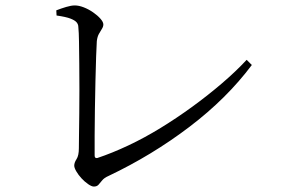

<svg xmlns="http://www.w3.org/2000/svg" viewBox="-20 -696 1040 706"><path d="M325 -10Q317 -10 304 -19Q291 -28 279.5 -40.5Q268 -53 260.5 -66Q253 -79 253 -87Q253 -98 261.5 -111Q270 -124 270 -151Q270 -166 270.5 -199.5Q271 -233 271.5 -277Q272 -321 272 -368.5Q272 -416 271.5 -461.5Q271 -507 270.5 -542.5Q270 -578 268 -597Q268 -606 262 -613.5Q256 -621 239.5 -627.5Q223 -634 188 -639L187 -658Q205 -665 223.5 -670.5Q242 -676 255 -676Q270 -676 288 -669Q306 -662 322.5 -650.5Q339 -639 349.5 -627Q360 -615 360 -606Q360 -598 354.5 -589.5Q349 -581 343.5 -571Q338 -561 336 -545Q335 -528 333.5 -489Q332 -450 331 -399.5Q330 -349 329 -296Q328 -243 328 -197.5Q328 -152 328 -124Q328 -113 338 -115Q392 -133 451.5 -161Q511 -189 570.5 -225.5Q630 -262 687 -303.5Q744 -345 795.5 -389Q847 -433 887 -476L906 -457Q814 -334 676.5 -229.5Q539 -125 379 -49Q363 -42 355.5 -32.5Q348 -23 342 -16.5Q336 -10 325 -10Z"/></svg>

Font: Noto Serif SC
Style: Regular
Weight: 400
Designer: Ryoko NISHIZUKA 西塚涼子 (kana & ideographs); Frank Grießhammer (Latin, Greek & Cyrillic); Wenlong ZHANG 张文龙 (bopomofo); San
Foundry: Adobe
Version: Version 2.002-H1;hotconv 1.1.0;makeotfexe 2.6.0